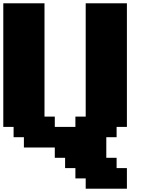

<svg xmlns="http://www.w3.org/2000/svg" viewBox="-20 -895 915 1165"><path d="M500 250H750V125H687.5V62.5H625V-62.5H687.5V-125H750V-875H500V-187.5H437.5V-125H312.5V-187.5H250V-875H0V-125H62.5V-62.5H125V0H312.5V62.5H375V125H437.5V187.5H500Z"/></svg>

Font: Faithful 32x
Style: Bold
Weight: 400
Foundry: Faithful Resource Pack
Version: Version 1.0; January 27, 2023